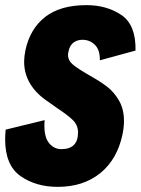

<svg xmlns="http://www.w3.org/2000/svg" viewBox="-27 -718 548 748"><path d="M-7 -176Q-7 -187 -5 -213L147 -250Q146 -242 146 -227Q146 -182 165 -159.5Q184 -137 212 -137Q277 -137 277 -202Q277 -230 257.5 -249.5Q238 -269 194 -298L163 -320Q67 -383 67 -478Q67 -497 72 -522Q90 -606 149 -652Q208 -698 310 -698Q389 -698 446 -659.5Q503 -621 501 -521L362 -483Q363 -523 343 -543Q323 -563 294 -563Q273 -563 258 -551Q243 -539 239 -513Q238 -510 238 -504Q238 -482 257.5 -466Q277 -450 322 -424Q363 -401 390 -380.5Q417 -360 436.5 -326.5Q456 -293 456 -246Q456 -222 450 -193Q429 -96 363 -43Q297 10 198 10Q113 10 53 -32Q-7 -74 -7 -176Z"/></svg>

Font: Decalotype Black Italic
Style: Regular
Weight: 900
Italic angle: -12°
Designer: Alfredo Marco Pradil
Foundry: Alfredo Marco Pradil
Version: Version 1.0